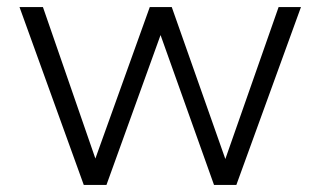

<svg xmlns="http://www.w3.org/2000/svg" viewBox="-20 -521 903 541"><path d="M216 0 35 -501H101L262 -36H235L402 -501H464L628 -36H602L765 -501H828L646 0H583L415 -471H450L280 0Z"/></svg>

Font: Mulish ExtraLight Light
Style: Regular
Weight: 300
Version: Version 3.603